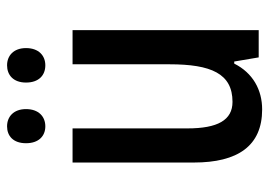

<svg xmlns="http://www.w3.org/2000/svg" viewBox="-132 -638 780 557"><g transform="rotate(-90 258.5 -360.0)"><path d="M121 -675C121 -638 142 -619 170 -619C198 -619 220 -638 220 -675C220 -711 198 -730 170 -730C142 -730 121 -712 121 -675ZM297 -675C297 -638 318 -619 347 -619C375 -619 397 -638 397 -675C397 -711 375 -730 347 -730C319 -730 297 -712 297 -675ZM449 -540H350V-259C350 -138 323 -76 241 -76C188 -76 164 -119 164 -207V-540H65V-188C65 -61 113 10 219 10C276 10 325 -17 352 -71H358L370 0H449Z"/></g></svg>

Font: Noto Sans Khmer UI Condensed Medium
Style: Regular
Weight: 500
Width: 3
Designer: Danh Hong and the Monotype Design Team
Foundry: Monotype Imaging Inc.
Version: Version 2.002